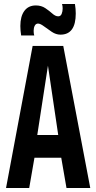

<svg xmlns="http://www.w3.org/2000/svg" viewBox="-20 -933 478 953"><path d="M10 0 142 -705H294L428 0H310L284 -150H151L125 0ZM165 -263H269L218 -607ZM85 -757Q83 -769 82 -781Q81 -793 81 -804Q81 -852 101 -879Q121 -906 158 -906Q185 -906 205 -892.5Q225 -879 240 -865.5Q255 -852 269 -852Q281 -852 286 -864Q291 -876 291 -891Q291 -903 288 -913H352Q354 -901 355 -889Q356 -877 356 -866Q356 -761 280 -761Q258 -761 237 -775Q216 -789 198 -802.5Q180 -816 169 -816Q158 -816 152.5 -805.5Q147 -795 147 -780Q147 -766 150 -757Z"/></svg>

Font: Georama Condensed SemiBold
Style: Regular
Weight: 600
Width: 3
Designer: Jean-Baptiste Levee
Foundry: Production Type
Version: Version 1.000